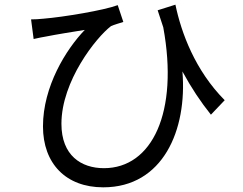

<svg xmlns="http://www.w3.org/2000/svg" viewBox="-20 -757 1040 822"><path d="M942 -328C815 -456 756 -617 731 -737L655 -713C663 -688 671 -663 679 -640C746 -276 631 -37 425 -37C328 -37 243 -91 243 -227C243 -410 392 -597 455 -645C469 -652 494 -658 508 -663L484 -735C426 -713 252 -684 166 -677C148 -675 128 -674 113 -674L124 -590C145 -595 162 -598 179 -601C218 -609 293 -621 343 -629C262 -545 164 -386 164 -216C164 -57 262 45 422 45C678 45 782 -201 761 -451C799 -381 839 -321 883 -266Z"/></svg>

Font: Noto Sans CJK SC Regular
Style: Regular
Weight: 400
Designer: Ryoko NISHIZUKA (kana & ideographs); Paul D. Hunt (Latin, Greek & Cyrillic); Wenlong ZHANG (bopomofo); Sandoll Communica
Foundry: Adobe Systems Incorporated
Version: Version 1.004;PS 1.004;hotconv 1.0.82;makeotf.lib2.5.63406